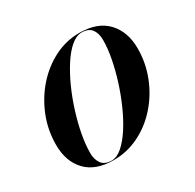

<svg xmlns="http://www.w3.org/2000/svg" viewBox="-113 -592 733 723"><g transform="rotate(-30 253.0 -230.0)"><path d="M187.5 10Q108.5 10 67.8 -33Q27 -76 27 -148Q27 -212 50.2 -270Q73.5 -328 113.2 -373Q153 -418 204.5 -444Q256 -470 313 -470Q392.5 -470 433.8 -426Q475 -382 475 -310Q475 -246.5 452.2 -189Q429.5 -131.5 389.8 -86.5Q350 -41.5 298 -15.8Q246 10 187.5 10ZM179.5 7.5Q202.5 7.5 226 -13Q249.5 -33.5 271.8 -67.8Q294 -102 313.2 -145Q332.5 -188 347 -234Q361.5 -280 369.8 -323.5Q378 -367 378 -402Q378 -432 364.5 -449.5Q351 -467 321.5 -467Q298.5 -467 274.8 -446.8Q251 -426.5 228.8 -392Q206.5 -357.5 187.2 -314.8Q168 -272 153.5 -225.8Q139 -179.5 131 -136.2Q123 -93 123 -57.5Q123 -28 136.8 -10.2Q150.5 7.5 179.5 7.5Z"/></g></svg>

Font: Bodoni Moda 72pt SemiBold
Style: Italic
Weight: 600
Italic angle: -13°
Designer: Owen Earl
Foundry: indestructible type
Version: Version 2.004